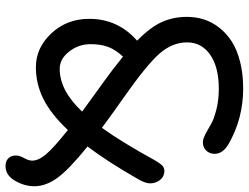

<svg xmlns="http://www.w3.org/2000/svg" viewBox="-120 -630 878 677"><g transform="rotate(90 318.5 -292.0)"><path d="M217.8 20Q148.9 20 97.9 -34.7Q46.9 -89.4 46.9 -168Q46.9 -269.5 124 -336.9Q76.2 -383.8 58.1 -424.3Q40 -464.8 40 -512.2Q40 -543.5 48.8 -571.8Q57.6 -600.1 77.4 -625.7Q97.2 -651.4 126 -670.2Q154.8 -689 197.8 -700Q240.7 -710.9 293 -710.9Q398.9 -710.9 488.8 -659.2Q522.9 -638.7 522.9 -610.8Q522.9 -592.8 511.7 -580.8Q500.5 -568.8 481.9 -568.8Q471.2 -568.8 454.1 -577.6Q437 -586.4 419.4 -596.9Q401.9 -607.4 367.9 -616.2Q334 -625 293.9 -625Q216.8 -625 173.3 -594.5Q129.9 -564 129.9 -513.2Q129.9 -461.4 169.4 -416Q209 -370.6 328.1 -287.1Q363.8 -262.7 431.2 -212.9Q481 -281.7 545.9 -399.9Q557.1 -418.9 564.7 -426Q572.3 -433.1 584 -433.1Q602.5 -433.1 614.7 -418.2Q627 -403.3 627 -382.8Q627 -365.7 611.8 -339.8Q551.3 -233.9 497.1 -162.1Q577.6 -97.2 607.4 -56.2Q637.2 -15.1 637.2 24.9Q637.2 60.1 617.9 93.5Q598.6 127 565.9 127Q548.3 127 538.6 116.9Q528.8 106.9 528.8 90.8Q528.8 77.6 537.8 61.5Q546.9 45.4 546.9 33.2Q546.9 10.7 524.4 -15.9Q502 -42.5 439 -92.8Q382.3 -32.7 329.1 -6.3Q275.9 20 217.8 20ZM136.2 -172.9Q136.2 -130.4 162.4 -97.2Q188.5 -64 223.1 -64Q299.8 -64 374 -143.1Q361.8 -151.9 325.7 -178.2Q289.6 -204.6 266.1 -221.2Q228 -248.5 180.2 -287.1Q155.8 -261.2 146 -235.1Q136.2 -209 136.2 -172.9Z"/></g></svg>

Font: Shantell Sans Irregular
Style: Regular
Weight: 400
Designer: Stephen Nixon, Anya Danilova, Shantell Martin
Foundry: Arrow Type
Version: Version 1.006;[9816181b4]